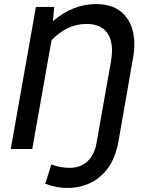

<svg xmlns="http://www.w3.org/2000/svg" viewBox="-20 -734 722 946"><path d="M311 192Q256 192 203 171L233 76Q276 93 323 93Q376 93 411.5 60.5Q447 28 457 -37L527 -433Q532 -465 532 -484Q532 -548 500 -582Q468 -616 406 -616Q355 -616 311.5 -594Q268 -572 234 -536L139 0H33L157 -700H247L241 -630Q339 -714 454 -714Q545 -714 593.5 -660Q642 -606 642 -515Q642 -481 635 -446L564 -39Q544 75 476.5 133.5Q409 192 311 192Z"/></svg>

Font: Cabin Medium
Style: Italic
Weight: 500
Italic angle: -7°
Designer: Pablo Impallari
Foundry: Pablo Impallari. http://www.impallari.com Igino Marini. http://www.ikern.com
Version: Version 2.200